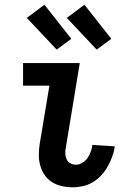

<svg xmlns="http://www.w3.org/2000/svg" viewBox="-20 -788 540 816"><path d="M289 8Q265 8 242.5 3Q220 -2 201 -14Q182 -26 169.5 -44.5Q157 -63 151 -84.5Q145 -106 145 -130Q145 -154 149 -178L190 -424H78V-520H319L260 -162Q257 -149 257.5 -136Q258 -123 263 -111.5Q268 -100 279 -94Q290 -88 303 -88Q317 -88 330.5 -96.5Q344 -105 352.5 -117.5Q361 -130 366 -144Q371 -158 373 -172L468 -166Q465 -144 457 -122.5Q449 -101 438 -81Q427 -61 411 -43.5Q395 -26 375 -14Q355 -2 333 3Q311 8 289 8ZM391 -577 264 -712 339 -768 453 -623ZM221 -577 94 -712 169 -768 283 -623Z"/></svg>

Font: Iosevka Term Curly
Style: Bold Italic
Weight: 700
Italic angle: -9°
Designer: Belleve Invis
Foundry: Belleve Invis
Version: Version 32.3.0